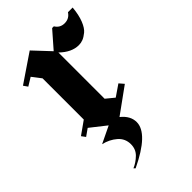

<svg xmlns="http://www.w3.org/2000/svg" viewBox="-188 -491 722 722"><g transform="rotate(-45 173.0 -130.5)"><path d="M265.8 -104.2 281.7 -85.8 179.2 -11.7Q211.7 14.2 211.7 47.5Q211.7 107.5 85.8 167.5L80 161.7Q101.7 152.5 119.6 135Q137.5 117.5 137.5 90.8Q137.5 60.8 115 41.2Q92.5 21.7 60.8 14.2L128.3 -18.3L65.8 -67.5L37.5 -47.5L25.8 -63.3L77.5 -100V-319.2L50 -355L17.5 -335L5.8 -351.7L117.5 -427.5L179.2 -361.7L236.7 -427.5H245.8Q258.3 -406.7 282.9 -406.7Q307.5 -406.7 320.8 -427.5H345.8Q342.5 -390.8 332.5 -365.8Q322.5 -340.8 309.2 -330Q295.8 -319.2 285 -315Q274.2 -310.8 262.5 -310.8Q224.2 -310.8 188.3 -345.8V-100L220.8 -73.3Z"/></g></svg>

Font: Chomsky
Style: Regular
Weight: 400
Version: Version 2.3